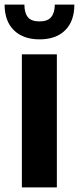

<svg xmlns="http://www.w3.org/2000/svg" viewBox="-36 -814 343 834"><path d="M59 0V-578H211V0ZM136 -643Q65 -643 24.5 -682.5Q-16 -722 -16 -794H70Q70 -758 85 -739.5Q100 -721 136 -721Q171 -721 186.5 -740Q202 -759 202 -794H287Q287 -722 247 -682.5Q207 -643 136 -643Z"/></svg>

Font: Oswald SemiBold
Style: Regular
Weight: 600
Designer: Vernon Adams
Foundry: Vernon Adams
Version: Version 4.103;gftools[0.9.33.dev8+g029e19f]